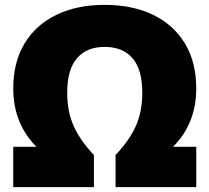

<svg xmlns="http://www.w3.org/2000/svg" viewBox="-20 -770 862 790"><path d="M34.5 0V-166H130Q84 -211.5 59.2 -272Q34.5 -332.5 34.5 -406Q34.5 -514 81 -591Q127.5 -668 212 -709Q296.5 -750 410.5 -750Q525 -750 609.8 -709Q694.5 -668 741 -591Q787.5 -514 787.5 -406Q787.5 -332.5 762.8 -272Q738 -211.5 692 -166H787.5V0H455.5V-132Q512.5 -192.5 539 -251.8Q565.5 -311 565.5 -388Q565.5 -483.5 525.5 -530.2Q485.5 -577 410.5 -577Q336.5 -577 296.5 -530.2Q256.5 -483.5 256.5 -388Q256.5 -311 283 -251.8Q309.5 -192.5 366.5 -132V0Z"/></svg>

Font: Encode Sans Black
Style: Regular
Weight: 900
Designer: Multiple Designers
Foundry: Impallari Type
Version: Version 3.002; ttfautohint (v1.8.3) -l 8 -r 50 -G 200 -x 14 